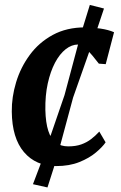

<svg xmlns="http://www.w3.org/2000/svg" viewBox="-20 -682 504 800"><path d="M214.1 10Q129.4 10 79.8 -48.3Q30.2 -106.6 29.1 -216.9Q28.4 -277.5 47.1 -339.2Q65.7 -400.9 103.8 -452.8Q141.8 -504.8 199.7 -536.4Q257.7 -568 335.2 -568Q364.2 -568 398.1 -563Q432.1 -558 455.2 -547.7L420.5 -414.7L391.9 -416.8Q380.3 -432.2 364.7 -450.8Q349.2 -469.5 333.4 -483Q317.7 -496.5 305.4 -496.5Q278.6 -496.5 253.6 -476.9Q228.6 -457.2 209.3 -420.8Q190.1 -384.4 179 -334.4Q168 -284.3 169 -223.8Q170.3 -170.5 181.2 -137Q192.1 -103.4 212.7 -87.7Q233.4 -72.1 264.4 -72.1Q295.5 -72.1 318.6 -80.3Q341.8 -88.6 359.9 -102.6Q378.1 -116.5 393.7 -133.8L420 -88.9Q407.3 -69.9 379.6 -46.6Q352 -23.3 310.6 -6.7Q269.1 10 214.1 10ZM177.8 99 117.3 85.5 160.3 -28 248.9 -285.9 316.8 -540 354.3 -661.5 413.3 -646.5 374.8 -531.5 284.6 -275.6 214.8 -16.5Z"/></svg>

Font: Merriweather Light
Style: Italic
Weight: 300
Italic angle: -7.8°
Designer: Eben Sorkin
Foundry: Eben Sorkin
Version: Version 2.101